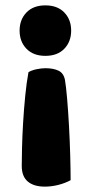

<svg xmlns="http://www.w3.org/2000/svg" viewBox="-20 -479 338 715"><path d="M61 139Q61 116 62 72.5Q63 29 66 -21.5Q69 -72 74 -122.5Q79 -173 86 -210Q90 -213 98 -216Q106 -219 115 -221Q124 -223 133 -224Q142 -225 149 -225Q178 -225 197.5 -216Q217 -207 222 -181Q226 -158 230 -111Q234 -64 237 -9Q240 46 241.5 100Q243 154 243 192Q223 203 197.5 209.5Q172 216 147 216Q106 216 83.5 197Q61 178 61 139ZM245 -365Q245 -324 219.5 -297.5Q194 -271 149 -271Q104 -271 78.5 -297.5Q53 -324 53 -365Q53 -406 78.5 -432.5Q104 -459 149 -459Q194 -459 219.5 -432.5Q245 -406 245 -365Z"/></svg>

Font: Baloo Paaji
Style: Regular
Weight: 400
Designer: Shuchita Grover and Ek Type
Foundry: Ek Type
Version: Version 1.007;PS 1.000;hotconv 1.0.88;makeotf.lib2.5.647800